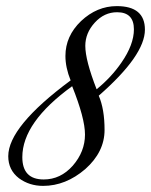

<svg xmlns="http://www.w3.org/2000/svg" viewBox="-20 -597 494 628"><path d="M121 11Q76 11 42 -14Q7 -41 7 -86Q7 -183 211 -334Q194 -376 194 -414Q194 -479 245 -528Q297 -577 362 -577Q454 -577 454 -500Q454 -416 303 -284Q322 -240 322 -172Q322 -100 259 -44Q195 11 121 11ZM296 -305Q344 -344 377 -392Q418 -451 418 -501Q418 -557 363 -557Q321 -557 290 -523Q259 -489 259 -447Q259 -400 296 -305ZM123 -10Q178 -10 218 -55Q258 -101 258 -157Q258 -210 216 -315Q53 -197 53 -83Q53 -10 123 -10Z"/></svg>

Font: Carattere
Style: Regular
Weight: 400
Designer: Robert E. Leuschke
Foundry: Robert E. Leuschke
Version: Version 1.010; ttfautohint (v1.8.3)